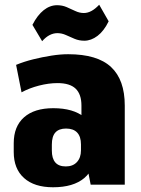

<svg xmlns="http://www.w3.org/2000/svg" viewBox="-20 -780 597 811"><path d="M324 -199V-334Q324 -382 299.5 -405.5Q275 -429 223 -429Q186 -429 145 -418.5Q104 -408 71 -390L48 -506Q82 -520 120.5 -529.5Q159 -539 197 -545Q235 -551 268 -551Q391 -551 449 -497Q507 -443 507 -334V0H363ZM204 11Q125 11 81.5 -28Q38 -67 38 -138V-175Q38 -246 81.5 -284.5Q125 -323 205 -323Q290 -323 336 -285Q382 -247 382 -176V-139Q382 -67 336 -28Q290 11 204 11ZM258 -77Q288 -77 305 -95.5Q322 -114 322 -145V-170Q322 -203 306 -220Q290 -237 259 -237Q229 -237 214 -220.5Q199 -204 199 -169V-144Q199 -111 213.5 -94Q228 -77 258 -77ZM117 -675Q138 -716 164.5 -737Q191 -758 221 -758Q243 -758 261.5 -750Q280 -742 298 -733.5Q316 -725 334 -725Q350 -725 366 -733.5Q382 -742 399 -760L439 -690Q419 -649 392 -628.5Q365 -608 336 -608Q314 -608 295 -616Q276 -624 258.5 -632Q241 -640 222 -640Q206 -640 190 -632Q174 -624 158 -606Z"/></svg>

Font: Pathway Extreme Condensed ExtraBold
Style: Regular
Weight: 800
Width: 3
Version: Version 1.001;gftools[0.9.26]